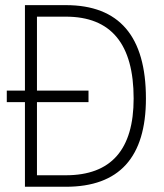

<svg xmlns="http://www.w3.org/2000/svg" viewBox="-20 -713 626 733"><path d="M5.9 -323.2V-367.2H75.2V-693.4H231.4Q537.1 -693.4 537.1 -336.9Q537.1 0 231.4 0H75.2V-323.2ZM121.1 -43.9H231.4Q490.2 -43.9 490.2 -336.9Q490.2 -649.4 231.4 -649.4H121.1V-367.2H317.9V-323.2H121.1Z"/></svg>

Font: Cascadia Code NF ExtraLight
Style: Regular
Weight: 200
Monospace: yes
Designer: Aaron Bell
Foundry: Saja Typeworks
Version: Version 2404.023; ttfautohint (v1.8.4)